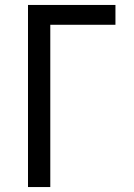

<svg xmlns="http://www.w3.org/2000/svg" viewBox="-20 -755 540 775"><path d="M93 0V-735H446V-655H183V0Z"/></svg>

Font: Iosevka SS18 Medium
Style: Regular
Weight: 500
Monospace: yes
Designer: Belleve Invis
Foundry: Belleve Invis
Version: Version 25.1.1; ttfautohint (v1.8.4)